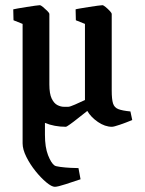

<svg xmlns="http://www.w3.org/2000/svg" viewBox="-20 -479 559 739"><path d="M191 240Q179 240 158.5 223Q138 206 117 180Q96 154 81.5 125Q67 96 67 73V-387L32 -401L31 -443Q34 -444 48.5 -446.5Q63 -449 81.5 -452Q100 -455 115 -457Q130 -459 133 -459Q137 -459 145.5 -452Q154 -445 162 -437Q170 -429 170 -425V-154Q170 -118 179 -99.5Q188 -81 201 -74.5Q214 -68 225.5 -68Q237 -68 243 -68Q249 -68 268.5 -76.5Q288 -85 307 -94V-387L272 -401L271 -443Q273 -444 288 -446.5Q303 -449 321.5 -452Q340 -455 355.5 -457Q371 -459 374 -459Q378 -459 386.5 -452Q395 -445 402.5 -437Q410 -429 410 -425V-131Q410 -97 415 -81Q420 -65 435.5 -59Q451 -53 482 -50L489 -17Q465 -7 441.5 1Q418 9 411 9Q384 9 357 -9.5Q330 -28 316 -52Q299 -39 281 -24.5Q263 -10 249.5 -0.5Q236 9 234 9Q189 9 153 -6V40Q153 88 165 118.5Q177 149 190 158Q194 161 212.5 163.5Q231 166 251.5 167Q272 168 282 168L290 211Q263 220 232.5 230Q202 240 191 240Z"/></svg>

Font: Grenze Gotisch Medium
Style: Regular
Weight: 500
Designer: Renata Polastri
Foundry: Omnibus-Type
Version: Version 1.001